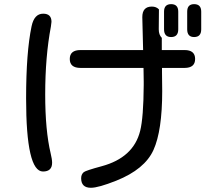

<svg xmlns="http://www.w3.org/2000/svg" viewBox="-20 -847 1040 923"><path d="M757.8 -606.4H867.2Q918 -606.4 918 -563.5Q918 -520.5 867.2 -520.5H758.8V-501L759.8 -409.2Q759.8 -218.8 717.8 -126Q675.8 -33.2 539.1 21.5Q453.1 55.7 417 55.7Q370.1 55.7 370.1 9.8Q370.1 -8.8 382.8 -19.5Q392.6 -27.3 468.8 -47.9Q544.9 -68.4 591.3 -110.8Q637.7 -153.3 653.8 -217.8Q669.9 -282.2 670.9 -438.5V-456.1L669.9 -520.5H367.2Q315.4 -520.5 315.4 -563.5Q315.4 -606.4 367.2 -606.4H668L664.1 -764.6Q664.1 -815.4 710 -815.4Q731.4 -815.4 744.1 -801.8L743.2 -706.1Q743.2 -679.7 757.8 -665ZM879.9 -791Q879.9 -827.1 913.1 -827.1Q947.3 -827.1 947.3 -791V-706.1Q947.3 -668.9 913.1 -668.9Q879.9 -668.9 879.9 -706.1ZM768.6 -791Q768.6 -827.1 802.7 -827.1Q836.9 -827.1 836.9 -791V-706.1Q836.9 -668.9 802.7 -668.9Q768.6 -668.9 768.6 -706.1ZM187.5 -781.2Q227.5 -781.2 227.5 -742.2L224.6 -718.8Q197.3 -575.2 197.3 -392.6Q197.3 -219.7 223.6 -109.4Q230.5 -81.1 230.5 -64.5Q230.5 -22.5 186.5 -22.5Q105.5 -22.5 105.5 -374Q105.5 -595.7 131.8 -720.7Q144.5 -781.2 187.5 -781.2Z"/></svg>

Font: MotoyaLMaru
Style: W3 mono
Weight: 400
Version: Version 1.01